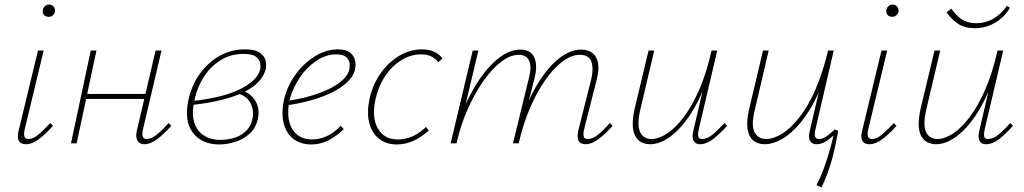

<svg xmlns="http://www.w3.org/2000/svg" viewBox="-20 -630 4501 844"><path d="M94 4Q79 4 70 -3Q61 -10 59 -23Q57 -36 62 -56L147 -408H172L88 -59Q84 -40 87.5 -29.5Q91 -19 106 -19Q126 -19 149 -38.5Q172 -58 201 -89L213 -77Q180 -40 150.5 -18Q121 4 94 4ZM194 -556Q186 -556 179.5 -559.5Q173 -563 170 -569.5Q167 -576 168 -584Q169 -595 177 -602.5Q185 -610 196 -610Q204 -610 210 -606Q216 -602 219 -596Q222 -590 222 -581Q221 -571 213 -563.5Q205 -556 194 -556Z M614 4Q601 4 592 -3Q583 -10 580 -23.5Q577 -37 582 -58L664 -408H690L608 -59Q604 -40 607.5 -29.5Q611 -19 624 -19Q646 -19 669.5 -38.5Q693 -58 721 -89L733 -77Q700 -40 670.5 -18Q641 4 614 4ZM292 0 379 -408H404L317 0ZM344 -195 349 -217H637L632 -195Z M944 5Q867 5 827.5 -47Q788 -99 809 -194Q824 -259 860 -308Q896 -357 946.5 -385Q997 -413 1056 -413Q1100 -413 1121 -399Q1142 -385 1147 -365.5Q1152 -346 1148 -326Q1141 -297 1117 -271Q1093 -245 1052 -225Q1011 -205 954.5 -191Q898 -177 827 -169L825 -186Q959 -200 1036 -238.5Q1113 -277 1124 -326Q1126 -336 1124 -351.5Q1122 -367 1106 -380Q1090 -393 1050 -393Q994 -393 950 -365.5Q906 -338 877 -293.5Q848 -249 836 -195Q822 -137 832.5 -97Q843 -57 874 -36Q905 -15 950 -15Q975 -15 1004.5 -22.5Q1034 -30 1058 -51Q1082 -72 1090 -109Q1095 -135 1088.5 -158Q1082 -181 1066 -197Q1050 -213 1026 -218L1042 -232Q1060 -228 1075 -217Q1090 -206 1100.5 -190Q1111 -174 1115 -154Q1119 -134 1114 -110Q1105 -67 1077 -42Q1049 -17 1013 -6Q977 5 944 5Z M1349 5Q1301 5 1269 -20Q1237 -45 1226.5 -90Q1216 -135 1229 -194Q1243 -253 1279.5 -303Q1316 -353 1365 -383Q1414 -413 1465 -413Q1501 -413 1518.5 -399Q1536 -385 1540.5 -365.5Q1545 -346 1541 -326Q1534 -292 1497 -260.5Q1460 -229 1396.5 -205Q1333 -181 1243 -167V-186Q1324 -199 1383 -220.5Q1442 -242 1476 -269.5Q1510 -297 1516 -326Q1518 -337 1516.5 -352Q1515 -367 1502 -379Q1489 -391 1458 -391Q1413 -391 1371 -363Q1329 -335 1298.5 -290Q1268 -245 1254 -195Q1242 -143 1250 -102.5Q1258 -62 1284.5 -39.5Q1311 -17 1353 -17Q1383 -17 1414.5 -30.5Q1446 -44 1478 -77L1491 -62Q1468 -40 1444.5 -25Q1421 -10 1397.5 -2.5Q1374 5 1349 5Z M1724 5Q1677 5 1645.5 -20.5Q1614 -46 1603 -90.5Q1592 -135 1604 -194Q1618 -258 1653 -307.5Q1688 -357 1735.5 -385Q1783 -413 1835 -413Q1864 -413 1886.5 -403.5Q1909 -394 1925 -373L1907 -357Q1895 -372 1876.5 -381.5Q1858 -391 1830 -391Q1787 -391 1746 -366.5Q1705 -342 1674.5 -297.5Q1644 -253 1631 -195Q1613 -115 1640.5 -66Q1668 -17 1729 -17Q1763 -17 1795 -31.5Q1827 -46 1852 -72L1865 -57Q1836 -29 1799.5 -12Q1763 5 1724 5Z M2554 4Q2540 4 2530.5 -3Q2521 -10 2519.5 -23Q2518 -36 2522 -56L2579 -282Q2590 -329 2579.5 -359Q2569 -389 2529 -389Q2493 -389 2454.5 -361Q2416 -333 2379 -281Q2342 -229 2311 -158Q2280 -87 2260 0H2241Q2264 -94 2297 -170.5Q2330 -247 2369.5 -301Q2409 -355 2451.5 -383.5Q2494 -412 2535 -412Q2566 -412 2585 -396.5Q2604 -381 2609 -352Q2614 -323 2603 -280L2547 -59Q2543 -40 2546 -29.5Q2549 -19 2563 -19Q2586 -19 2609.5 -38.5Q2633 -58 2661 -89L2673 -77Q2640 -40 2610.5 -18Q2581 4 2554 4ZM1961 0 2058 -408H2083L1986 0ZM1968 0Q1988 -84 2021 -159Q2054 -234 2094.5 -291Q2135 -348 2179.5 -380Q2224 -412 2268 -412Q2313 -412 2328.5 -377.5Q2344 -343 2330 -288L2258 0H2235L2305 -287Q2318 -335 2306.5 -362Q2295 -389 2260 -389Q2223 -389 2182.5 -358Q2142 -327 2104 -272.5Q2066 -218 2035 -148Q2004 -78 1987 0Z M2838 4Q2815 4 2798 -5.5Q2781 -15 2771.5 -34Q2762 -53 2761.5 -82.5Q2761 -112 2770 -153L2831 -408H2856L2796 -154Q2779 -84 2793 -51.5Q2807 -19 2844 -19Q2875 -19 2911.5 -42.5Q2948 -66 2985 -114.5Q3022 -163 3054 -236.5Q3086 -310 3108 -408H3126Q3101 -301 3066.5 -223.5Q3032 -146 2992.5 -95.5Q2953 -45 2913.5 -20.5Q2874 4 2838 4ZM3058 4Q3044 4 3035.5 -3Q3027 -10 3025 -23Q3023 -36 3028 -56L3110 -408H3133L3051 -59Q3047 -37 3050 -28Q3053 -19 3066 -19Q3089 -19 3112.5 -38.5Q3136 -58 3164 -89L3176 -77Q3143 -40 3114 -18Q3085 4 3058 4Z M3341 4Q3310 4 3290.5 -13Q3271 -30 3266 -64Q3261 -98 3273 -150L3334 -408H3359L3299 -151Q3281 -80 3296.5 -49.5Q3312 -19 3348 -19Q3381 -19 3419 -43Q3457 -67 3495 -115.5Q3533 -164 3565 -237.5Q3597 -311 3620 -408H3640Q3615 -301 3579 -223Q3543 -145 3502 -94.5Q3461 -44 3419.5 -20Q3378 4 3341 4ZM3591 194 3569 184Q3589 145 3603.5 104.5Q3618 64 3629 24.5Q3640 -15 3648 -53L3665 -55Q3659 -24 3652.5 7.5Q3646 39 3637 71.5Q3628 104 3616.5 134.5Q3605 165 3591 194ZM3570 4Q3556 4 3547.5 -3Q3539 -10 3537 -23Q3535 -36 3540 -56L3622 -408H3645L3564 -59Q3560 -40 3563 -29.5Q3566 -19 3581 -19Q3596 -19 3613 -30.5Q3630 -42 3649 -61L3665 -55Q3638 -27 3615 -11.5Q3592 4 3570 4Z M3802 4Q3787 4 3778 -3Q3769 -10 3767 -23Q3765 -36 3770 -56L3855 -408H3880L3796 -59Q3792 -40 3795.5 -29.5Q3799 -19 3814 -19Q3834 -19 3857 -38.5Q3880 -58 3909 -89L3921 -77Q3888 -40 3858.5 -18Q3829 4 3802 4ZM3902 -556Q3894 -556 3887.5 -559.5Q3881 -563 3878 -569.5Q3875 -576 3876 -584Q3877 -595 3885 -602.5Q3893 -610 3904 -610Q3912 -610 3918 -606Q3924 -602 3927 -596Q3930 -590 3930 -581Q3929 -571 3921 -563.5Q3913 -556 3902 -556Z M4095 4Q4072 4 4055 -5.5Q4038 -15 4028.5 -34Q4019 -53 4018.5 -82.5Q4018 -112 4027 -153L4088 -408H4113L4053 -154Q4036 -84 4050 -51.5Q4064 -19 4101 -19Q4132 -19 4168.5 -42.5Q4205 -66 4242 -114.5Q4279 -163 4311 -236.5Q4343 -310 4365 -408H4383Q4358 -301 4323.5 -223.5Q4289 -146 4249.5 -95.5Q4210 -45 4170.5 -20.5Q4131 4 4095 4ZM4315 4Q4301 4 4292.5 -3Q4284 -10 4282 -23Q4280 -36 4285 -56L4367 -408H4390L4308 -59Q4304 -37 4307 -28Q4310 -19 4323 -19Q4346 -19 4369.5 -38.5Q4393 -58 4421 -89L4433 -77Q4400 -40 4371 -18Q4342 4 4315 4ZM4264 -506Q4223 -506 4193.5 -524Q4164 -542 4141 -576L4162 -592Q4183 -561 4209 -544.5Q4235 -528 4270 -528Q4313 -528 4347.5 -548.5Q4382 -569 4406 -604L4420 -596Q4396 -555 4355 -530.5Q4314 -506 4264 -506Z"/></svg>

Font: Ysabeau Infant Thin
Style: Italic
Weight: 250
Italic angle: -12°
Designer: Christian Thalmann (Catharsis Fonts)
Version: Version 2.001;gftools[0.9.30]; featfreeze: ss01,ss02,lnum